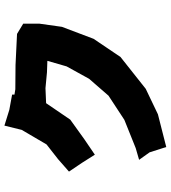

<svg xmlns="http://www.w3.org/2000/svg" viewBox="29 -784 779 877"><g transform="rotate(-90 418.5 -345.5)"><path d="M283.2 -714.8 263.7 -635.7 197.3 -522.5 129.9 -469.7 73.2 -419.9 113.3 -360.4 150.4 -301.8 220.7 -349.6 310.5 -414.1 385.7 -524.4 454.1 -527.3 526.4 -520.5 579.1 -518.6 553.7 -430.7 497.1 -328.1 419.9 -239.3 309.6 -167 180.7 -115.2 127 -99.6 161.1 -51.8 185.5 24.4 335 -13.7 451.2 -69.3 596.7 -184.6 679.7 -307.6 734.4 -452.1 749 -555.7V-628.9L702.1 -657.2L559.6 -664.1L449.2 -665L424.8 -668.9V-679.7L355.5 -692.4Z"/></g></svg>

Font: MaokenAssortedSans-TC
Style: Regular
Weight: 500
Version: Version 0.83